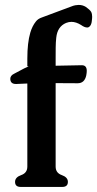

<svg xmlns="http://www.w3.org/2000/svg" viewBox="-20 -735 387 765"><path d="M201.7 -501.5V-473.1L305.7 -475.1H306.2Q325.7 -475.1 325.7 -452.6Q325.7 -445.3 323.7 -434.6Q316.9 -403.3 289.6 -403.3L201.7 -403.8V-71.3Q201.7 -45.9 226.1 -37.4Q250.5 -28.8 250.5 -10.3Q250.5 9.8 228 9.8H62.5Q40 9.8 40 -10.3Q40 -28.8 64.5 -37.4Q88.9 -45.9 88.9 -71.3V-402.3Q83 -402.3 45.9 -400.4H43Q22 -400.4 21 -419.9V-420.9Q21 -434.1 36.6 -441.4Q45.9 -445.8 76.2 -462.4Q84 -466.3 92.3 -469.7Q93.8 -470.2 93.8 -470.7Q93.8 -471.2 88.9 -471.2V-501.5Q88.9 -564.5 100.6 -604.5Q108.4 -631.3 123 -649.4Q131.3 -660.2 147 -665.5L271.5 -711.9Q277.8 -714.4 292.5 -715.3H294.9Q309.6 -715.3 322.8 -707Q337.9 -696.3 343.3 -687.5Q347.2 -679.7 347.2 -668Q347.2 -663.6 346.7 -659.2Q345.2 -629.9 330.1 -625.5H326.7Q316.9 -625.5 303.2 -635.3Q283.2 -647.9 264.6 -647.9Q253.9 -647.9 243.2 -643.6Q208.5 -628.9 204.1 -584.5Q202.1 -566.4 201.9 -545.2Q201.7 -523.9 201.7 -501.5Z"/></svg>

Font: Caudex
Style: Bold
Weight: 700
Version: Version 1.01